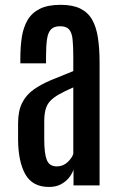

<svg xmlns="http://www.w3.org/2000/svg" viewBox="-20 -761 487 788"><path d="M181.2 6.3Q113.3 6.3 84 -45.7Q54.7 -97.7 54.2 -189V-254.9Q54.2 -305.7 70.8 -338.6Q87.4 -371.6 117.9 -393.3Q148.4 -415 189.9 -432.4Q231.4 -449.7 280.8 -469.2V-527.3Q280.8 -572.3 277.8 -599.9Q274.9 -627.4 263.4 -640.4Q252 -653.3 226.6 -653.3Q201.7 -653.3 189.2 -640.4Q176.8 -627.4 172.9 -599.6Q168.9 -571.8 168.9 -527.8V-501H63.5V-522Q63.5 -569.8 69.8 -609.9Q76.2 -649.9 93.5 -679.2Q110.8 -708.5 143.6 -724.9Q176.3 -741.2 229 -741.2Q278.3 -741.2 309.6 -725.8Q340.8 -710.4 357.9 -680.7Q375 -650.9 381.8 -606.7Q388.7 -562.5 388.7 -504.4V0H281.7V-65.4Q276.9 -49.3 263.9 -32.7Q251 -16.1 230.5 -4.9Q210 6.3 181.2 6.3ZM212.9 -78.1Q238.8 -78.1 257.1 -95.2Q275.4 -112.3 280.8 -129.4V-402.3Q245.1 -386.7 221.9 -373.5Q198.7 -360.4 185.5 -345.9Q172.4 -331.5 167 -311.5Q161.6 -291.5 161.6 -261.2V-190.4Q161.6 -130.9 172.1 -104.5Q182.6 -78.1 212.9 -78.1Z"/></svg>

Font: Antonio Medium
Style: Regular
Weight: 500
Designer: Vernon Adams
Foundry: Vernon Adams
Version: Version 1.002